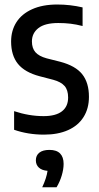

<svg xmlns="http://www.w3.org/2000/svg" viewBox="-20 -572 428 830"><path d="M41 -11V-91.5Q105.5 -70 168.5 -70Q221 -70 247.8 -90.8Q274.5 -111.5 274.5 -150.5Q274.5 -183 259 -200.5Q243.5 -218 210.5 -227L151 -242.5Q87 -259.5 57.5 -296Q28 -332.5 28 -392.5Q28 -440 51 -476Q74 -512 119 -532.2Q164 -552.5 227.5 -552.5Q283 -552.5 337 -540V-459.5Q310 -466.5 285.2 -469.5Q260.5 -472.5 232 -472.5Q174 -472.5 146 -450.5Q118 -428.5 118 -393Q118 -363.5 133.2 -346.2Q148.5 -329 181 -320L240.5 -305Q306.5 -287.5 335.5 -251Q364.5 -214.5 364.5 -153.5Q364.5 -103 341.2 -66Q318 -29 274.2 -9.5Q230.5 10 170.5 10Q101 10 41 -11ZM255 136.5Q255 159.5 246.8 187Q238.5 214.5 224.5 237.5H162.5Q181 198 185.5 166.5Q161 164.5 148 152.5Q135 140.5 135 121Q135 100 150 88Q165 76 194 76Q224.5 76 239.8 91.5Q255 107 255 136.5Z"/></svg>

Font: Encode Sans Condensed Medium
Style: Regular
Weight: 500
Width: 3
Designer: Multiple Designers
Foundry: Impallari Type
Version: Version 2.000